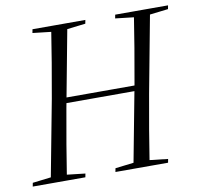

<svg xmlns="http://www.w3.org/2000/svg" viewBox="-76 -750 866 830"><g transform="rotate(-10 357.0 -335.0)"><path d="M2 0 5 -16 105 -28H130L236 -16L233 0ZM81 0 149 -359Q163 -436 176 -514.5Q189 -593 201 -670H272L204 -308Q190 -231 177 -154Q164 -77 152 0ZM116 -654 119 -670H351L348 -654L247 -642H221ZM178 -330V-354H542V-330ZM365 0 368 -16 468 -28H493L599 -16L596 0ZM444 0 512 -359Q526 -436 539 -514.5Q552 -593 564 -670H635L567 -308Q553 -231 540 -154Q527 -77 515 0ZM479 -654 482 -670H714L711 -654L610 -642H584Z"/></g></svg>

Font: Source Serif 4 60pt
Style: Italic
Weight: 400
Italic angle: -12°
Version: Version 4.004;hotconv 1.0.116;makeotfexe 2.5.65601